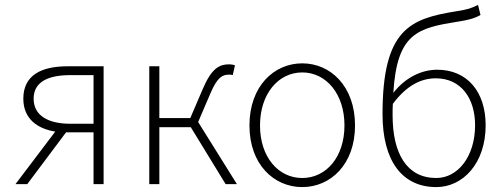

<svg xmlns="http://www.w3.org/2000/svg" viewBox="-20 -750 2051 782"><path d="M361 0H402V-480H255C150 -480 75 -445 75 -348C75 -267 131 -226 205 -214L43 0H91L249 -211H361ZM266 -246C175 -246 117 -280 117 -348C117 -416 175 -444 266 -444H361V-246Z M588 0H629V-232H757L899 0H945L787 -253L838 -372C866 -437 887 -446 913 -446C920 -446 922 -446 928 -444L937 -484C932 -486 923 -488 915 -488C874 -488 843 -474 806 -388L755 -269H629V-480H588Z M1211 12C1326 12 1426 -80 1426 -239C1426 -399 1326 -492 1211 -492C1096 -492 996 -399 996 -239C996 -80 1096 12 1211 12ZM1211 -25C1113 -25 1039 -111 1039 -239C1039 -367 1113 -455 1211 -455C1309 -455 1383 -367 1383 -239C1383 -111 1309 -25 1211 -25Z M1579 -281C1579 -297 1579 -313 1580 -327C1639 -406 1699 -431 1755 -431C1859 -431 1915 -348 1915 -240C1915 -113 1845 -25 1757 -25C1637 -25 1579 -124 1579 -281ZM1757 12C1865 12 1958 -84 1958 -240C1958 -376 1883 -466 1761 -466C1696 -466 1631 -434 1582 -372C1597 -616 1682 -636 1846 -662C1884 -668 1911 -674 1937 -689L1927 -730C1898 -716 1888 -712 1838 -704C1652 -674 1538 -633 1538 -285C1538 -93 1619 12 1757 12Z"/></svg>

Font: Source Sans Pro Light
Style: Regular
Weight: 300
Designer: Paul D. Hunt
Foundry: Adobe Systems Incorporated
Version: Version 3.006;hotconv 1.0.111;makeotfexe 2.5.65597